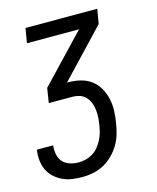

<svg xmlns="http://www.w3.org/2000/svg" viewBox="-114 -597 725 889"><g transform="rotate(-15 248.5 -152.5)"><path d="M172 215Q147 215 122 211.5Q97 208 76 198Q55 188 37.5 172Q20 156 10 134.5Q0 113 -2.5 88.5Q-5 64 -1 39V38H77V39Q74 60 78.5 81.5Q83 103 96 117.5Q109 132 129.5 138.5Q150 145 172 145Q189 145 206.5 140.5Q224 136 240 126Q256 116 267.5 101.5Q279 87 287.5 70.5Q296 54 300.5 37Q305 20 308 3Q311 -16 312 -34Q313 -52 311 -70Q309 -88 302.5 -104Q296 -120 284.5 -132.5Q273 -145 256 -150.5Q239 -156 220 -156H108L119 -226L332 -450H82L94 -520H438L426 -450L214 -226H220Q250 -226 278.5 -219Q307 -212 329 -195.5Q351 -179 365 -155Q379 -131 385.5 -103Q392 -75 391 -45Q390 -15 385 14Q381 40 373.5 65.5Q366 91 352 114.5Q338 138 318 158Q298 178 274 191Q250 204 223.5 209.5Q197 215 172 215Z"/></g></svg>

Font: Iosevka Algr
Style: Italic
Weight: 400
Italic angle: -9°
Monospace: yes
Designer: Belleve Invis
Foundry: Belleve Invis
Version: Version 26.0.2; ttfautohint (v1.8.3)